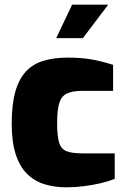

<svg xmlns="http://www.w3.org/2000/svg" viewBox="-20 -794 530 820"><path d="M263 6Q212 6 169 -7.5Q126 -21 95 -52Q64 -83 47 -135.5Q30 -188 30 -266Q30 -348 45.5 -402.5Q61 -457 91 -489Q121 -521 166 -534.5Q211 -548 269 -548Q323 -548 366.5 -541Q410 -534 463 -517V-406H332Q289 -406 265.5 -394.5Q242 -383 233 -353.5Q224 -324 224 -269Q224 -213 232.5 -185Q241 -157 264.5 -148Q288 -139 334 -139H470V-30Q445 -20 409.5 -11.5Q374 -3 336 1.5Q298 6 263 6ZM220 -631 288 -774H442L334 -631Z"/></svg>

Font: Exo Thin Black
Style: Regular
Weight: 900
Version: Version 2.000